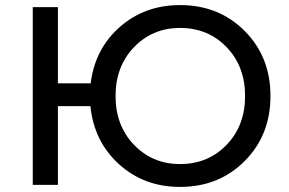

<svg xmlns="http://www.w3.org/2000/svg" viewBox="-20 -728 1139 756"><path d="M689 -708Q842 -708 943.5 -606Q1045 -504 1045 -350Q1045 -196 943.5 -94Q842 8 689 8Q547 8 448.5 -81.5Q350 -171 336 -310H208V0H109V-700H208V-400H337Q354 -536 452 -622Q550 -708 689 -708ZM689 -82Q799 -82 872 -157.5Q945 -233 945 -350Q945 -467 872 -542.5Q799 -618 689 -618Q581 -618 508 -542.5Q435 -467 435 -350Q435 -233 508 -157.5Q581 -82 689 -82Z"/></svg>

Font: Montserrat
Style: Regular
Weight: 500
Designer: Julieta Ulanovsky
Foundry: Julieta Ulanovsky
Version: Version 7.200;PS 007.200;hotconv 1.0.88;makeotf.lib2.5.64775